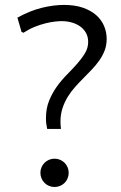

<svg xmlns="http://www.w3.org/2000/svg" viewBox="-20 -745 487 775"><path d="M228.5 -659.7Q217.3 -659.7 200.2 -657.7Q183.1 -655.8 162.6 -650.6Q142.1 -645.5 119.6 -636.5Q97.2 -627.4 74.7 -612.8L66.9 -616.2L50.3 -673.8Q101.1 -701.7 148.4 -713.4Q195.8 -725.1 238.3 -725.1Q282.2 -725.1 314.7 -713.9Q347.2 -702.6 368.4 -683.8Q389.6 -665 400.1 -640.1Q410.6 -615.2 410.6 -587.9Q410.6 -563 402.6 -541.7Q394.5 -520.5 381.3 -501.7Q368.2 -482.9 351.6 -465.3Q335 -447.8 317.4 -430.2Q299.8 -412.6 283.2 -394Q266.6 -375.5 253.4 -354Q240.2 -332.5 232.2 -307.9Q224.1 -283.2 224.1 -253.4Q224.1 -247.6 224.6 -239.5Q225.1 -231.4 226.1 -224.6H170.4Q168 -235.8 166.7 -245.8Q165.5 -255.9 165.5 -268.1Q165.5 -307.1 178.2 -338.4Q190.9 -369.6 209.7 -395.8Q228.5 -421.9 250.7 -444.3Q272.9 -466.8 291.7 -488Q310.5 -509.3 323.2 -530.5Q335.9 -551.8 335.9 -575.7Q335.9 -595.2 327.9 -610.6Q319.8 -626 305.4 -637Q291 -647.9 271.2 -653.8Q251.5 -659.7 228.5 -659.7ZM143.1 -47.4Q143.1 -59.1 147.5 -69.6Q151.9 -80.1 159.7 -87.9Q167.5 -95.7 178 -100.1Q188.5 -104.5 200.2 -104.5Q211.9 -104.5 222.4 -100.1Q232.9 -95.7 240.7 -87.9Q248.5 -80.1 252.9 -69.6Q257.3 -59.1 257.3 -47.4Q257.3 -35.6 252.9 -25.1Q248.5 -14.6 240.7 -6.8Q232.9 1 222.4 5.4Q211.9 9.8 200.2 9.8Q188.5 9.8 178 5.4Q167.5 1 159.7 -6.8Q151.9 -14.6 147.5 -25.1Q143.1 -35.6 143.1 -47.4Z"/></svg>

Font: Proza Libre
Style: Light
Weight: 300
Designer: Jasper de Waard
Foundry: Jasper de Waard
Version: Version 1.000; ttfautohint (v1.4.1.8-43bc)